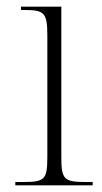

<svg xmlns="http://www.w3.org/2000/svg" viewBox="-20 -556 306 576"><path d="M26 0H258V-10H238C171 -10 164 -18 164 -86V-536H43V-526H55C113 -526 122 -517 122 -450V-85C122 -17 114 -10 49 -10H26Z"/></svg>

Font: Noto Serif Display SemiCondensed ExtraLight
Style: Regular
Weight: 200
Width: 4
Designer: Monotype Design Team
Foundry: Monotype Imaging Inc.
Version: Version 2.009